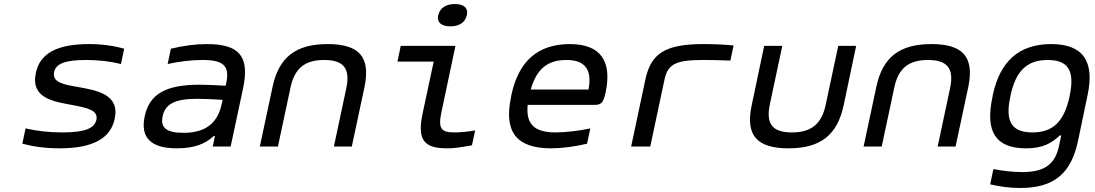

<svg xmlns="http://www.w3.org/2000/svg" viewBox="-20 -728 5440 954"><path d="M335 -207C414 -192 469 -181 459 -133C450 -90 401 -70 288 -70C225 -70 163 -77 107 -90L91 -14C149 1 207 9 276 9C436 9 529 -37 550 -138C576 -259 462 -279 366 -296C303 -307 237 -317 249 -370C257 -410 300 -430 408 -430C469 -430 529 -423 581 -410L597 -486C543 -501 486 -509 422 -509C264 -509 178 -463 158 -365C131 -238 251 -223 335 -207Z M1009 -509C950 -509 892 -501 829 -486L813 -410C873 -423 934 -430 985 -430C1088 -430 1123 -403 1104 -315L1101 -302C1040 -306 995 -307 970 -307C801 -307 722 -259 699 -150C676 -42 732 9 859 9C941 9 998 -11 1042 -52H1048L1037 0H1126L1188 -290C1221 -447 1170 -509 1009 -509ZM788 -150C801 -212 850 -237 960 -237C989 -237 1041 -235 1086 -232L1081 -209C1061 -115 999 -68 892 -68C807 -68 776 -93 788 -150Z M1334 -295 1271 0H1361L1423 -291C1443 -388 1494 -430 1591 -430C1687 -430 1721 -388 1701 -291L1639 0H1728L1791 -295C1822 -444 1766 -509 1608 -509C1450 -509 1365 -444 1334 -295Z M2238 -70C2173 -70 2156 -88 2173 -169L2243 -500H1971L1955 -422H2135L2080 -165C2052 -33 2086 9 2201 9C2236 9 2265 5 2325 -6L2341 -80C2301 -73 2266 -70 2238 -70ZM2157 -651C2150 -618 2172 -597 2218 -597C2263 -597 2292 -618 2299 -651L2300 -653C2307 -687 2286 -708 2241 -708C2195 -708 2165 -687 2158 -653Z M2989 -268C3022 -422 2966 -509 2812 -509C2653 -509 2557 -425 2521 -256L2519 -244C2483 -73 2546 9 2718 9C2769 9 2835 1 2897 -14L2913 -90C2866 -79 2789 -70 2742 -70C2635 -70 2592 -111 2602 -207H2937C2970 -207 2979 -223 2989 -268ZM2617 -283C2646 -385 2700 -430 2795 -430C2889 -430 2923 -379 2904 -283Z M3475 -430C3507 -430 3563 -429 3609 -427L3625 -502C3577 -507 3528 -509 3476 -509C3287 -509 3215 -464 3187 -334L3116 0H3211L3282 -334C3299 -412 3342 -430 3475 -430Z M3715 -205C3683 -56 3740 9 3898 9C4056 9 4140 -56 4172 -205L4234 -500H4145L4083 -209C4063 -112 4011 -70 3915 -70C3818 -70 3785 -112 3805 -209L3867 -500H3777Z M4334 -295 4271 0H4361L4423 -291C4443 -388 4494 -430 4591 -430C4687 -430 4721 -388 4701 -291L4639 0H4728L4791 -295C4822 -444 4766 -509 4608 -509C4450 -509 4365 -444 4334 -295Z M4913 -256 4911 -244C4874 -72 4929 9 5078 9C5160 9 5203 -15 5246 -55H5253L5242 -3C5223 87 5172 127 5060 127C5015 127 4960 121 4916 112L4900 188C4952 200 4999 206 5050 206C5219 206 5302 132 5336 -26L5384 -256C5420 -425 5360 -509 5203 -509C5045 -509 4949 -425 4913 -256ZM5000 -247 5001 -253C5027 -376 5083 -430 5186 -430C5288 -430 5321 -376 5295 -253L5294 -247C5267 -124 5212 -70 5110 -70C5007 -70 4973 -124 5000 -247Z"/></svg>

Font: LT Wave Mono
Style: Italic
Weight: 400
Designer: Daniel Lyons
Version: Version 2.5 (Glyphs App)